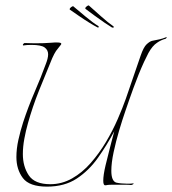

<svg xmlns="http://www.w3.org/2000/svg" viewBox="-20 -685 640 714"><path d="M341 -584Q331 -589 311.5 -601Q292 -613 272.5 -626.5Q253 -640 240 -649Q240 -649 239.5 -649.5Q239 -650 239 -651Q239 -654 244 -658Q249 -662 252 -662Q270 -647 298 -623.5Q326 -600 346 -588Q348 -586 346.5 -583.5Q345 -581 341 -584ZM396 -583Q386 -589 367.5 -601.5Q349 -614 329.5 -628.5Q310 -643 298 -652Q298 -652 297.5 -653Q297 -654 297 -654Q297 -657 302 -661Q307 -665 310 -665Q328 -649 355.5 -624.5Q383 -600 402 -587Q404 -585 402.5 -583Q401 -581 396 -583ZM155 9Q89 9 65 -23Q41 -55 41 -101Q41 -132 48.5 -165.5Q56 -199 66 -230Q85 -288 109 -343.5Q133 -399 150 -446Q154 -456 156.5 -465.5Q159 -475 159 -483Q159 -499 146 -508.5Q133 -518 97 -518Q88 -518 80 -517.5Q72 -517 67 -516Q65 -516 65 -518Q65 -520 67.5 -522.5Q70 -525 72 -525Q79 -525 89 -524.5Q99 -524 110 -524Q126 -524 142.5 -524.5Q159 -525 169 -526Q177 -527 183 -527Q189 -527 193 -527Q208 -527 208 -522Q208 -520 204 -515.5Q200 -511 195 -504Q182 -490 167 -451Q149 -408 125 -348Q101 -288 84 -227Q76 -199 70.5 -169Q65 -139 65 -112Q65 -66 87 -33Q109 0 167 0Q210 0 248 -21.5Q286 -43 317.5 -79Q349 -115 374 -157Q399 -199 417.5 -241.5Q436 -284 448 -318L503 -478Q514 -510 525.5 -520.5Q537 -531 545 -533Q557 -536 564.5 -537Q572 -538 585 -542L599 -547Q601 -548 599.5 -545Q598 -542 596 -541Q578 -536 564 -526Q547 -515 532 -488Q526 -477 516 -455.5Q506 -434 495.5 -408Q485 -382 476 -357Q467 -332 461 -315Q457 -303 446 -271.5Q435 -240 423 -199.5Q411 -159 402.5 -119Q394 -79 394 -50Q394 -12 412 -6Q420 -4 430.5 -3Q441 -2 451 -2Q458 -2 464 -2Q470 -2 475 -3Q477 -3 477 -2Q477 -1 473.5 1Q470 3 467 3Q460 2 449 2Q438 2 427 2Q411 2 397.5 2Q384 2 379 3Q376 4 371 4Q364 4 364 -13Q364 -34 372.5 -70Q381 -106 388 -132Q390 -140 393.5 -153.5Q397 -167 400.5 -180Q404 -193 405 -197Q378 -146 344.5 -98.5Q311 -51 265.5 -21Q220 9 155 9Z"/></svg>

Font: Explora
Style: Regular
Weight: 400
Designer: Robert E. Leuschke
Foundry: Robert E. Leuschke
Version: Version 1.010